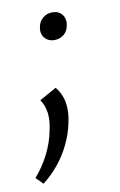

<svg xmlns="http://www.w3.org/2000/svg" viewBox="-71 -421 413 659"><g transform="rotate(-10 135.5 -92.0)"><path d="M27 195 3 171Q31 139 51 100Q71 61 79 19Q87 -16 83.5 -42Q80 -68 66 -89L125 -122Q146 -96 151 -64Q156 -32 147 6Q140 41 123 76.5Q106 112 81.5 142Q57 172 27 195ZM150 -284Q135 -284 124.5 -291Q114 -298 109.5 -309.5Q105 -321 108 -336Q111 -355 125 -367Q139 -379 158 -379Q174 -379 184 -372Q194 -365 198.5 -353Q203 -341 200 -327Q197 -307 183 -295.5Q169 -284 150 -284Z"/></g></svg>

Font: Ysabeau Infant
Style: Italic
Weight: 400
Italic angle: -12°
Designer: Christian Thalmann (Catharsis Fonts)
Version: Version 2.001;gftools[0.9.30]; featfreeze: ss01,ss02,lnum